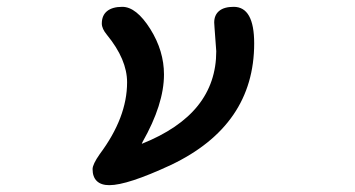

<svg xmlns="http://www.w3.org/2000/svg" viewBox="-20 -514 1040 562"><path d="M251 -19Q251 -33 272 -63Q352 -170 352 -273Q352 -340 293 -412Q278 -430 278 -445Q278 -469 293.5 -481.5Q309 -494 338 -494Q379 -494 420 -429Q460 -365 460 -296Q460 -209 397 -98L395 -93Q505 -137 559 -204.5Q613 -272 613 -364L608 -432L607 -448Q607 -470 621.5 -482Q636 -494 664 -494Q724 -494 724 -387Q724 -147 480 -31Q353 28 300 28Q276 28 263.5 16Q251 4 251 -19Z"/></svg>

Font: 寒蝉全圆体 Bold
Style: Regular
Weight: 700
Designer: Warren2060
      Designed by Motoya company      

      [Varela Round]
      Joe Prince(Latin component); Avraham Cornf
Foundry: ChillType
Version: Version 3.200